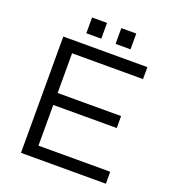

<svg xmlns="http://www.w3.org/2000/svg" viewBox="-152 -971 974 1086"><g transform="rotate(20 335.0 -428.5)"><path d="M605 -700H99V0H610V-72H178V-317H560V-389H178V-628H605ZM481 -857H391V-762H481ZM305 -857H215V-762H305Z"/></g></svg>

Font: Mission
Style: Regular
Weight: 400
Version: Version 1.000;FEAKit 1.0